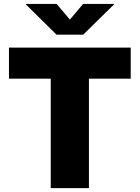

<svg xmlns="http://www.w3.org/2000/svg" viewBox="-20 -974 723 994"><path d="M26.4 -566.9V-727.5H656.7V-566.9H440.4V0H242.7V-566.9ZM273.4 -953.6 341.8 -872.6 410.2 -953.6H569.8V-950.7L410.6 -794.4H272.9L114.3 -950.7V-953.6Z"/></svg>

Font: Inter 16pt Black
Style: Regular
Weight: 900
Version: Version 4.001;git-66647c0bb